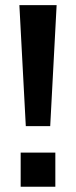

<svg xmlns="http://www.w3.org/2000/svg" viewBox="-20 -710 288 730"><path d="M53.7 -690.4H195.3L170.9 -230.5H78.1ZM58.6 -129.9H190.4V0H58.6Z"/></svg>

Font: Dinish
Style: Bold
Weight: 700
Designer: Bert Driehuis
Foundry: Playbeing
Version: Version 3.006; git-39231f3c-release